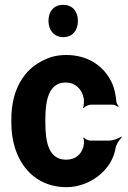

<svg xmlns="http://www.w3.org/2000/svg" viewBox="-20 -766 532 796"><path d="M168 -257V-271C168 -353 183 -424 253 -424C291 -424 319 -398 327 -359C329 -349 328 -326 324 -320L327 -318C331 -324 347 -332 357 -332H446C454 -332 465 -327 470 -323L472 -326C468 -330 462 -339 462 -347C460 -372 455 -396 446 -418C414 -491 346 -538 255 -538C220 -538 190 -531 164 -518C78 -479 27 -393 27 -271V-257C27 -220 32 -185 42 -153C72 -57 146 10 256 10C311 10 362 -13 398 -45C426 -70 452 -106 459 -152C462 -168 476 -189 485 -197L483 -200C473 -192 448 -183 431 -183H355C346 -183 331 -190 328 -196L325 -194C329 -188 329 -168 326 -159C317 -124 291 -104 254 -104C183 -104 168 -174 168 -257ZM242 -612C279 -612 303 -638 303 -679C303 -720 279 -746 242 -746C205 -746 181 -721 181 -679C181 -639 206 -612 242 -612Z"/></svg>

Font: Asimov
Style: EdgeNar
Weight: 500
Designer: Google
Version: Version 2.000980: 2014